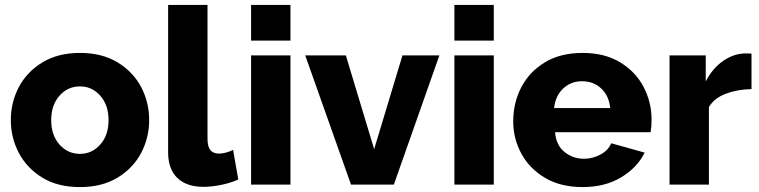

<svg xmlns="http://www.w3.org/2000/svg" viewBox="-20 -750 3085 780"><path d="M305 10Q215 10 152.5 -28Q90 -66 57 -128Q24 -190 24 -262Q24 -335 57 -397Q90 -459 153 -497Q216 -535 305 -535Q394 -535 457 -497Q520 -459 553 -397Q586 -335 586 -262Q586 -190 553 -128Q520 -66 457 -28Q394 10 305 10ZM188 -262Q188 -201 221.5 -163Q255 -125 305 -125Q354 -125 387.5 -163Q421 -201 421 -262Q421 -323 387.5 -361Q354 -399 305 -399Q255 -399 221.5 -361Q188 -323 188 -262Z M663 -730H823V-187Q823 -154 835 -140Q847 -126 869 -126Q884 -126 899.5 -130.5Q915 -135 927 -141L948 -21Q918 -7 879 1Q840 9 806 9Q738 9 700.5 -27Q663 -63 663 -131Z M1000 -585V-730H1160V-585ZM1000 0V-525H1160V0Z M1406 0 1220 -525H1385L1500 -144L1615 -525H1765L1580 0Z M1826 -585V-730H1986V-585ZM1826 0V-525H1986V0Z M2347 10Q2258 10 2195 -27Q2132 -64 2098.5 -125Q2065 -186 2065 -257Q2065 -333 2098 -396Q2131 -459 2194 -497Q2257 -535 2347 -535Q2436 -535 2499 -497Q2562 -459 2594.5 -397Q2627 -335 2627 -264Q2627 -235 2623 -213H2235Q2239 -160 2273.5 -132.5Q2308 -105 2352 -105Q2387 -105 2419 -122Q2451 -139 2463 -168L2599 -130Q2568 -68 2502.5 -29Q2437 10 2347 10ZM2231 -311H2459Q2454 -361 2422.5 -390.5Q2391 -420 2345 -420Q2299 -420 2267.5 -390Q2236 -360 2231 -311Z M3033 -388Q2975 -387 2928 -369Q2881 -351 2860 -315V0H2700V-525H2847V-419Q2874 -472 2917 -502Q2960 -532 3007 -533Q3027 -533 3033 -532Z"/></svg>

Font: Raleway ExtraBold
Style: Regular
Weight: 800
Designer: Matt McInerney, Pablo Impallari, Rodrigo Fuenzalida
Foundry: Matt McInerney, Pablo Impallari, Rodrigo Fuenzalida
Version: Version 4.026